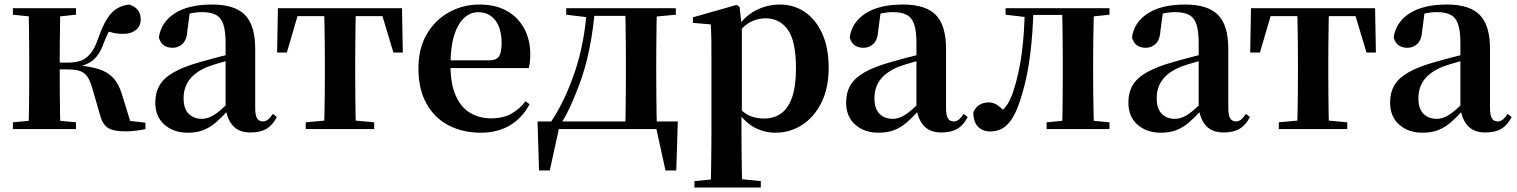

<svg xmlns="http://www.w3.org/2000/svg" viewBox="-20 -572 6723 851"><path d="M37.2 0V-29.9L147 -40.2H208.6L316.8 -29.9V0ZM37.2 -506.8V-535.7H316.8V-506.8L208.6 -495.5H147ZM105.9 0Q107.6 -25.5 108.1 -67.4Q108.6 -109.4 109.1 -154.7Q109.6 -200 109.6 -234.8V-301.2Q109.6 -335.7 109.1 -381Q108.6 -426.4 108.1 -468.7Q107.6 -511 105.9 -535.7H247.6Q246.6 -511 246.1 -468.2Q245.6 -425.4 245.1 -377.7Q244.6 -330 244.6 -289.8V-269.3Q244.6 -217.7 245.1 -164.9Q245.6 -112.1 246.1 -68.8Q246.6 -25.5 247.6 0ZM422.8 -64.1 388.9 -181.4Q379.5 -214.7 366.8 -232.8Q354 -250.9 333.6 -257.6Q313.3 -264.3 279.4 -264.3H176.9V-294.5H279.8Q307.9 -294.5 332 -301Q356.1 -307.4 377 -329.9Q398 -352.3 414.3 -399.3Q441 -476.8 471.5 -511.4Q502 -545.9 552.1 -551.9Q603.7 -536.4 603.7 -485.9Q603.7 -456 582 -438.9Q560.2 -421.8 527.7 -421.8Q503.5 -421.8 485.8 -425.6Q468.1 -429.3 448 -436.9L498.8 -479.7Q477.6 -455.6 465.7 -437.1Q453.8 -418.5 442 -386.8Q427.7 -345.1 408.8 -322.2Q389.8 -299.2 365.9 -288.8Q341.9 -278.3 312.2 -273.1L314.4 -283.3Q378.6 -278.6 419.1 -265.1Q459.6 -251.7 483.3 -225.1Q507.1 -198.6 520.6 -153.9L564.3 -11.8L469.7 -46L624.6 -28.2V0Q605.7 4.5 581.6 7.3Q557.5 10.2 536.2 10.2Q481.1 10.2 457.3 -6Q433.5 -22.2 422.8 -64.1Z M811.6 16.2Q749.2 16.2 708.8 -19.4Q668.3 -54.9 668.3 -117.6Q668.3 -161.2 687 -193.6Q705.7 -226.1 750.1 -251.5Q794.6 -277 870.4 -297.9Q909.8 -309.4 959.4 -322Q1009 -334.6 1049 -344.4V-318.9Q1009 -308.9 969 -297.6Q928.9 -286.4 902.1 -276.7Q848.3 -254.9 821.1 -220.6Q793.8 -186.4 793.8 -135.9Q793.8 -90.4 816.1 -67.9Q838.3 -45.3 875 -45.3Q891.3 -45.3 909.7 -52.6Q928.1 -59.9 952.4 -79.7Q976.8 -99.4 1010.3 -135.5L1025.8 -82.4H990.7Q961.6 -50.6 936.2 -28.7Q910.7 -6.8 881.4 4.7Q852 16.2 811.6 16.2ZM1091.1 15.2Q1039.6 15.2 1012.9 -14.2Q986.2 -43.6 979.9 -94V-96.5V-381.4Q979.9 -434.7 969.8 -464.5Q959.7 -494.3 936.6 -506.3Q913.5 -518.3 875 -518.3Q849.4 -518.3 822.3 -512.2Q795.2 -506.1 758.8 -491.2L821.1 -516.3L810.9 -439.2Q808.3 -395.9 789.6 -378Q770.8 -360.2 745.3 -360.2Q696.1 -360.2 684.2 -406.5Q693.9 -473.5 754.4 -512.7Q814.9 -551.9 920.1 -551.9Q1020.4 -551.9 1065.7 -505.9Q1111.1 -459.8 1111.1 -356.2V-94.8Q1111.1 -60.3 1119.8 -47Q1128.6 -33.8 1144.7 -33.8Q1156.3 -33.8 1166.3 -40.9Q1176.3 -48.1 1189.7 -67.2L1206.9 -53.4Q1189 -17.5 1161.2 -1.1Q1133.4 15.2 1091.1 15.2Z M1208.2 -339.1 1211.8 -535.7H1761.8L1765.4 -339.1H1723.7L1665.1 -534.2L1731 -500.4H1242.6L1308.5 -534.2L1251.4 -339.1ZM1335.1 0V-29.9L1446.7 -40.2H1527.6L1638.5 -29.9V0ZM1416.2 0Q1417.2 -25.5 1418.1 -67.4Q1418.9 -109.4 1419.4 -154.7Q1419.9 -200 1419.9 -234.8V-301.2Q1419.9 -335.7 1419.4 -381Q1418.9 -426.4 1418.1 -468.7Q1417.2 -511 1416.2 -535.7H1557.4Q1556.4 -511 1555.9 -468.7Q1555.4 -426.4 1554.9 -381Q1554.4 -335.7 1554.4 -301.2V-234.8Q1554.4 -200 1554.9 -154.7Q1555.4 -109.4 1555.9 -67.4Q1556.4 -25.5 1557.4 0Z M2111.2 16.2Q2030.8 16.2 1968.2 -16.5Q1905.6 -49.1 1870.1 -113Q1834.6 -176.9 1834.6 -268.8Q1834.6 -358.8 1872.6 -422.2Q1910.5 -485.7 1972.2 -518.8Q2033.9 -551.9 2104.4 -551.9Q2178.1 -551.9 2228.5 -522.5Q2278.8 -493.1 2304.6 -443.2Q2330.4 -393.3 2330.4 -330.9Q2330.4 -296.1 2323.7 -270.2H1893.1V-304.6H2148.4Q2180.5 -304.6 2191.9 -322.2Q2203.3 -339.8 2203.3 -380.4Q2203.3 -446.3 2175.2 -482.2Q2147.1 -518 2099.1 -518Q2065.7 -518 2037.6 -492.9Q2009.6 -467.8 1993.1 -416Q1976.7 -364.1 1976.7 -282.7Q1976.7 -200.5 1999.9 -148.2Q2023 -95.8 2063.8 -71.7Q2104.5 -47.5 2156.4 -47.5Q2209.4 -47.5 2245.9 -67.7Q2282.3 -87.9 2309.2 -123.2L2327.1 -109.9Q2295.6 -49.8 2240.7 -16.8Q2185.7 16.2 2111.2 16.2Z M2908.1 0H2440.3L2460.5 -16.4L2416.8 183.5H2369.2L2362.5 -33.6H2984.2L2977.5 183.5H2929.6L2885.5 -17.9ZM2750.4 0Q2752.2 -25.5 2752.7 -67.4Q2753.2 -109.4 2753.7 -154.7Q2754.2 -200 2754.2 -234.8V-301.2Q2754.2 -335.7 2753.7 -381Q2753.2 -426.4 2752.7 -468.7Q2752.2 -511 2750.4 -535.7H2891.6Q2890.6 -511 2890.1 -468.7Q2889.6 -426.4 2889.1 -381Q2888.6 -335.7 2888.6 -301.2V-234.8Q2888.6 -200 2889.1 -154.7Q2889.6 -109.4 2890.1 -67.4Q2890.6 -25.5 2891.6 0ZM2489.5 -506.8V-535.7H2591.5V-495.5H2584.4ZM2825 -495.5V-535.7H2975.4V-506.8L2855 -495.5ZM2421.9 -31.5Q2484.7 -125.6 2528.2 -254.7Q2571.7 -383.7 2581.1 -535.7H2617.1Q2609.9 -440.9 2591.4 -350.8Q2572.9 -260.8 2541.9 -182.2Q2525 -138.1 2506.2 -97.1Q2487.3 -56.1 2464.3 -21.6V-8.9ZM2591.5 -501.8V-535.7H2826.3V-501.8Z M3057.9 259.3V230.8L3167 220.1H3246.4L3352.1 230.8V259.3ZM3130.4 259.3Q3131.4 217.3 3131.9 174.2Q3132.4 131 3132.9 89.9Q3133.4 48.8 3133.4 13.8V-308.7Q3133.4 -358.5 3132.9 -393Q3132.4 -427.5 3130.4 -463.8L3051.2 -470.7V-495.2L3245.2 -550.4L3258.2 -540.9L3266.8 -460.8L3268.1 -455V-75.6L3266.4 -63V13Q3266.4 47.8 3266.9 89.3Q3267.4 130.8 3267.9 174Q3268.4 217.3 3269.4 259.3ZM3416.1 16.2Q3368 16.2 3324.7 -6.7Q3281.4 -29.6 3245.3 -82.3H3233.1L3251.6 -97.8Q3279.5 -67.8 3306.5 -57.3Q3333.6 -46.7 3368.1 -46.7Q3408.7 -46.7 3440.3 -67.9Q3471.8 -89.1 3489.9 -138.2Q3508 -187.4 3508 -270.1Q3508 -389.4 3471.9 -440.1Q3435.8 -490.8 3373.6 -490.8Q3342.3 -490.8 3312.4 -477.5Q3282.5 -464.2 3245 -421.1L3230.1 -437.5H3238.5Q3276.3 -497.6 3327.7 -524.8Q3379.1 -551.9 3436.6 -551.9Q3498.4 -551.9 3546.9 -519.1Q3595.5 -486.2 3624.2 -423.5Q3652.9 -360.9 3652.9 -271.4Q3652.9 -182.3 3621 -117.9Q3589.1 -53.5 3535.7 -18.6Q3482.3 16.2 3416.1 16.2Z M3873.6 16.2Q3811.2 16.2 3770.8 -19.4Q3730.3 -54.9 3730.3 -117.6Q3730.3 -161.2 3749 -193.6Q3767.7 -226.1 3812.1 -251.5Q3856.6 -277 3932.4 -297.9Q3971.8 -309.4 4021.4 -322Q4071 -334.6 4111 -344.4V-318.9Q4071 -308.9 4031 -297.6Q3990.9 -286.4 3964.1 -276.7Q3910.3 -254.9 3883.1 -220.6Q3855.8 -186.4 3855.8 -135.9Q3855.8 -90.4 3878.1 -67.9Q3900.3 -45.3 3937 -45.3Q3953.3 -45.3 3971.7 -52.6Q3990.1 -59.9 4014.4 -79.7Q4038.8 -99.4 4072.3 -135.5L4087.8 -82.4H4052.7Q4023.6 -50.6 3998.2 -28.7Q3972.7 -6.8 3943.4 4.7Q3914 16.2 3873.6 16.2ZM4153.1 15.2Q4101.6 15.2 4074.9 -14.2Q4048.2 -43.6 4041.9 -94V-96.5V-381.4Q4041.9 -434.7 4031.8 -464.5Q4021.7 -494.3 3998.6 -506.3Q3975.5 -518.3 3937 -518.3Q3911.4 -518.3 3884.3 -512.2Q3857.2 -506.1 3820.8 -491.2L3883.1 -516.3L3872.9 -439.2Q3870.3 -395.9 3851.6 -378Q3832.8 -360.2 3807.3 -360.2Q3758.1 -360.2 3746.2 -406.5Q3755.9 -473.5 3816.4 -512.7Q3876.9 -551.9 3982.1 -551.9Q4082.4 -551.9 4127.7 -505.9Q4173.1 -459.8 4173.1 -356.2V-94.8Q4173.1 -60.3 4181.8 -47Q4190.6 -33.8 4206.7 -33.8Q4218.3 -33.8 4228.3 -40.9Q4238.3 -48.1 4251.7 -67.2L4268.9 -53.4Q4251 -17.5 4223.2 -1.1Q4195.4 15.2 4153.1 15.2Z M4369.8 10.7Q4335.5 10.7 4314.8 -10.6Q4294 -31.9 4294 -74Q4303.6 -96.8 4321.6 -107.4Q4339.7 -118.1 4362.2 -118.1Q4382.9 -118.1 4400.2 -106.6Q4417.5 -95.1 4436.3 -73V-60.3H4411.4V-73.7Q4431.4 -89.2 4445 -109.6Q4458.6 -129.9 4470.2 -164.2Q4495.5 -239.5 4508.1 -331.7Q4520.8 -423.8 4522 -535.7H4560.7Q4557.9 -422.3 4545.6 -326.4Q4533.3 -230.5 4510.1 -154.6Q4491.9 -90 4470.4 -53.8Q4448.9 -17.5 4424 -3.4Q4399 10.7 4369.8 10.7ZM4437.1 -506.8V-535.7H4540.9V-495.5H4533.1ZM4542.1 -505.7V-535.7H4731.2V-505.7ZM4618.9 0V-29.9L4727.2 -40.2H4790.3L4897.5 -29.9V0ZM4687.6 0Q4688.6 -25.5 4689.1 -67.4Q4689.6 -109.4 4690.1 -154.7Q4690.6 -200 4690.6 -234.8V-301.2Q4690.6 -335.7 4690.1 -381Q4689.6 -426.4 4689.1 -468.7Q4688.6 -511 4687.6 -535.7H4829.1Q4828.1 -511 4827.1 -468.7Q4826.1 -426.4 4825.6 -381Q4825.1 -335.7 4825.1 -301.2V-234.8Q4825.1 -200 4825.6 -154.7Q4826.1 -109.4 4827.1 -67.4Q4828.1 -25.5 4829.1 0ZM4757.8 -495.5V-535.7H4897.5V-506.8L4790.3 -495.5Z M5124.6 16.2Q5062.2 16.2 5021.8 -19.4Q4981.3 -54.9 4981.3 -117.6Q4981.3 -161.2 5000 -193.6Q5018.7 -226.1 5063.1 -251.5Q5107.6 -277 5183.4 -297.9Q5222.8 -309.4 5272.4 -322Q5322 -334.6 5362 -344.4V-318.9Q5322 -308.9 5282 -297.6Q5241.9 -286.4 5215.1 -276.7Q5161.3 -254.9 5134.1 -220.6Q5106.8 -186.4 5106.8 -135.9Q5106.8 -90.4 5129.1 -67.9Q5151.3 -45.3 5188 -45.3Q5204.3 -45.3 5222.7 -52.6Q5241.1 -59.9 5265.4 -79.7Q5289.8 -99.4 5323.3 -135.5L5338.8 -82.4H5303.7Q5274.6 -50.6 5249.2 -28.7Q5223.7 -6.8 5194.4 4.7Q5165 16.2 5124.6 16.2ZM5404.1 15.2Q5352.6 15.2 5325.9 -14.2Q5299.2 -43.6 5292.9 -94V-96.5V-381.4Q5292.9 -434.7 5282.8 -464.5Q5272.7 -494.3 5249.6 -506.3Q5226.5 -518.3 5188 -518.3Q5162.4 -518.3 5135.3 -512.2Q5108.2 -506.1 5071.8 -491.2L5134.1 -516.3L5123.9 -439.2Q5121.3 -395.9 5102.6 -378Q5083.8 -360.2 5058.3 -360.2Q5009.1 -360.2 4997.2 -406.5Q5006.9 -473.5 5067.4 -512.7Q5127.9 -551.9 5233.1 -551.9Q5333.4 -551.9 5378.7 -505.9Q5424.1 -459.8 5424.1 -356.2V-94.8Q5424.1 -60.3 5432.8 -47Q5441.6 -33.8 5457.7 -33.8Q5469.3 -33.8 5479.3 -40.9Q5489.3 -48.1 5502.7 -67.2L5519.9 -53.4Q5502 -17.5 5474.2 -1.1Q5446.4 15.2 5404.1 15.2Z M5521.2 -339.1 5524.8 -535.7H6074.8L6078.4 -339.1H6036.7L5978.1 -534.2L6044 -500.4H5555.6L5621.5 -534.2L5564.4 -339.1ZM5648.1 0V-29.9L5759.7 -40.2H5840.6L5951.5 -29.9V0ZM5729.2 0Q5730.2 -25.5 5731.1 -67.4Q5731.9 -109.4 5732.4 -154.7Q5732.9 -200 5732.9 -234.8V-301.2Q5732.9 -335.7 5732.4 -381Q5731.9 -426.4 5731.1 -468.7Q5730.2 -511 5729.2 -535.7H5870.4Q5869.4 -511 5868.9 -468.7Q5868.4 -426.4 5867.9 -381Q5867.4 -335.7 5867.4 -301.2V-234.8Q5867.4 -200 5867.9 -154.7Q5868.4 -109.4 5868.9 -67.4Q5869.4 -25.5 5870.4 0Z M6284.6 16.2Q6222.2 16.2 6181.8 -19.4Q6141.3 -54.9 6141.3 -117.6Q6141.3 -161.2 6160 -193.6Q6178.7 -226.1 6223.1 -251.5Q6267.6 -277 6343.4 -297.9Q6382.8 -309.4 6432.4 -322Q6482 -334.6 6522 -344.4V-318.9Q6482 -308.9 6442 -297.6Q6401.9 -286.4 6375.1 -276.7Q6321.3 -254.9 6294.1 -220.6Q6266.8 -186.4 6266.8 -135.9Q6266.8 -90.4 6289.1 -67.9Q6311.3 -45.3 6348 -45.3Q6364.3 -45.3 6382.7 -52.6Q6401.1 -59.9 6425.4 -79.7Q6449.8 -99.4 6483.3 -135.5L6498.8 -82.4H6463.7Q6434.6 -50.6 6409.2 -28.7Q6383.7 -6.8 6354.4 4.7Q6325 16.2 6284.6 16.2ZM6564.1 15.2Q6512.6 15.2 6485.9 -14.2Q6459.2 -43.6 6452.9 -94V-96.5V-381.4Q6452.9 -434.7 6442.8 -464.5Q6432.7 -494.3 6409.6 -506.3Q6386.5 -518.3 6348 -518.3Q6322.4 -518.3 6295.3 -512.2Q6268.2 -506.1 6231.8 -491.2L6294.1 -516.3L6283.9 -439.2Q6281.3 -395.9 6262.6 -378Q6243.8 -360.2 6218.3 -360.2Q6169.1 -360.2 6157.2 -406.5Q6166.9 -473.5 6227.4 -512.7Q6287.9 -551.9 6393.1 -551.9Q6493.4 -551.9 6538.7 -505.9Q6584.1 -459.8 6584.1 -356.2V-94.8Q6584.1 -60.3 6592.8 -47Q6601.6 -33.8 6617.7 -33.8Q6629.3 -33.8 6639.3 -40.9Q6649.3 -48.1 6662.7 -67.2L6679.9 -53.4Q6662 -17.5 6634.2 -1.1Q6606.4 15.2 6564.1 15.2Z"/></svg>

Font: Noto Serif TC
Style: Regular
Weight: 200
Designer: Ryoko NISHIZUKA 西塚涼子 (kana & ideographs); Frank Grießhammer (Latin, Greek & Cyrillic); Wenlong ZHANG 张文龙 (bopomofo); San
Foundry: Adobe
Version: Version 2.001;hotconv 1.1.0;makeotfexe 2.6.0